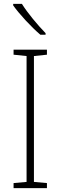

<svg xmlns="http://www.w3.org/2000/svg" viewBox="-20 -970 312 990"><path d="M93 -950H48V-942C80 -897 141 -831 188 -791H215V-799C175 -840 122 -903 93 -950ZM222 0V-26L155 -32V-681L222 -688V-714H50V-688L117 -681V-32L50 -26V0Z"/></svg>

Font: Noto Sans Devanagari UI SemiCondensed ExtraLight
Style: Regular
Weight: 200
Width: 4
Designer: Jelle Bosma - Monotype Design Team
Foundry: Monotype Imaging Inc.
Version: Version 2.004